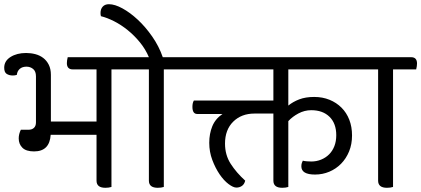

<svg xmlns="http://www.w3.org/2000/svg" viewBox="-26 -882 2003 913"><path d="M504 -552V7Q498 9 490.5 10Q483 11 475 11Q433 11 433 -23V-241H215Q210 -162 136 -162Q98 -162 80.5 -179.5Q63 -197 63 -224Q63 -244 73 -265H109Q126 -265 135.5 -274Q145 -283 145 -300V-519Q145 -543 131.5 -554Q118 -565 100 -565Q80 -565 68 -554.5Q56 -544 54 -526Q45 -523 35 -523Q18 -523 6 -530.5Q-6 -538 -6 -560Q-6 -592 24 -611Q54 -630 98 -630Q121 -630 142 -624.5Q163 -619 179.5 -606.5Q196 -594 206 -574Q216 -554 216 -526V-304H433V-552H320Q292 -552 292 -582Q292 -588 293 -595Q294 -602 296 -610H590Q618 -610 618 -580Q618 -574 617 -567Q616 -560 614 -552Z M753 -552V7Q747 9 739.5 10Q732 11 724 11Q682 11 682 -23V-552H590Q562 -552 562 -582Q562 -588 563 -595Q564 -602 566 -610H682Q666 -648 639.5 -680.5Q613 -713 581.5 -738.5Q550 -764 516.5 -781Q483 -798 454 -805Q452 -811 452 -820Q452 -839 462.5 -850.5Q473 -862 492 -862Q520 -862 556.5 -842Q593 -822 629.5 -788Q666 -754 698 -708Q730 -662 748 -610H839Q867 -610 867 -580Q867 -574 866 -567Q865 -560 863 -552Z M1345 -552V-380Q1367 -398 1397 -409.5Q1427 -421 1468 -421Q1508 -421 1541 -407.5Q1574 -394 1598 -370Q1622 -346 1635 -312.5Q1648 -279 1648 -238Q1648 -196 1634 -162Q1620 -128 1596 -103.5Q1572 -79 1540 -65.5Q1508 -52 1472 -52Q1407 -52 1407 -91Q1407 -101 1409.5 -107.5Q1412 -114 1414 -118Q1420 -116 1433 -115Q1446 -114 1454 -114Q1479 -114 1501 -123Q1523 -132 1539 -148Q1555 -164 1564 -187Q1573 -210 1573 -239Q1573 -295 1541 -326.5Q1509 -358 1454 -358Q1422 -358 1393 -342.5Q1364 -327 1345 -306V7Q1339 9 1331.5 10Q1324 11 1316 11Q1274 11 1274 -23V-342H1184Q1122 -342 1083 -303.5Q1044 -265 1044 -199Q1044 -145 1071 -103Q1098 -61 1140 -23Q1136 -6 1124.5 2Q1113 10 1098 10Q1083 10 1060.5 -7Q1038 -24 1018 -53.5Q998 -83 983.5 -121.5Q969 -160 969 -203Q969 -246 983.5 -281.5Q998 -317 1032 -340H912Q889 -340 889 -374Q889 -393 896 -404H1274V-552H839Q811 -552 811 -582Q811 -588 812 -595Q813 -602 815 -610H1680Q1708 -610 1708 -580Q1708 -574 1707 -567Q1706 -560 1704 -552Z M1843 -552V7Q1837 9 1829.5 10Q1822 11 1814 11Q1772 11 1772 -23V-552H1680Q1652 -552 1652 -582Q1652 -588 1653 -595Q1654 -602 1656 -610H1929Q1957 -610 1957 -580Q1957 -574 1956 -567Q1955 -560 1953 -552Z"/></svg>

Font: Baloo 2
Style: Regular
Weight: 400
Designer: Sarang Kulkarni and Ek Type
Foundry: Ek Type
Version: Version 1.640;hotconv 1.0.111;makeotfexe 2.5.65597; ttfautoh